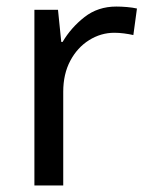

<svg xmlns="http://www.w3.org/2000/svg" viewBox="-20 -566 453 586"><path d="M335 -546Q350 -546 367.5 -544.5Q385 -543 398 -540L387 -459Q374 -462 358.5 -464Q343 -466 329 -466Q288 -466 252 -443.5Q216 -421 194.5 -380.5Q173 -340 173 -286V0H85V-536H157L167 -438H171Q197 -482 238 -514Q279 -546 335 -546Z"/></svg>

Font: Noto Sans Tifinagh SIL
Style: Regular
Weight: 400
Designer: JamraPatel
Foundry: JamraPatel LLC
Version: Version 2.006; ttfautohint (v1.8.4.7-5d5b)